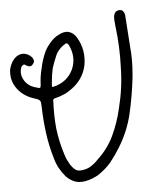

<svg xmlns="http://www.w3.org/2000/svg" viewBox="-32 -360 286 386"><path d="M207 -63.5Q199.2 -47.9 189.5 -33.2Q179.7 -19.5 165 -7.8Q159.2 -3.9 153.3 -1Q147.5 2 140.6 3.9Q133.8 5.9 127.9 5.9Q123 5.9 119.1 4.9Q108.4 2 99.6 -5.9Q91.8 -13.7 85.9 -22.5Q80.1 -31.2 76.2 -42Q66.4 -66.4 60.5 -92.8Q54.7 -119.1 51.8 -145.5Q50.8 -155.3 48.8 -157.2Q46.9 -160.2 37.1 -162.1Q14.6 -167 1 -182.6Q-11.7 -197.3 -11.7 -216.8Q-11.7 -217.8 -11.7 -219.7Q-10.7 -226.6 -8.8 -231.4Q-6.8 -237.3 -2.9 -242.2Q3.9 -251 14.6 -252Q24.4 -252 32.2 -245.1Q35.2 -242.2 36.1 -238.3Q37.1 -235.4 34.2 -231.4Q32.2 -227.5 28.3 -226.6Q24.4 -226.6 20.5 -228.5Q16.6 -231.4 14.6 -229.5Q11.7 -227.5 10.7 -224.6Q8.8 -215.8 10.7 -209Q12.7 -202.1 18.6 -195.3Q23.4 -190.4 29.3 -187.5Q36.1 -184.6 43.9 -183.6Q47.9 -182.6 48.8 -183.6Q49.8 -185.5 49.8 -189.5Q48.8 -206.1 51.8 -223.6Q53.7 -240.2 59.6 -256.8Q63.5 -266.6 70.3 -275.4Q76.2 -284.2 85.9 -290Q95.7 -296.9 105.5 -295.9Q116.2 -293.9 123 -284.2Q140.6 -259.8 137.7 -228.5Q133.8 -197.3 106.4 -176.8Q100.6 -171.9 93.8 -168.9Q86.9 -165 80.1 -163.1Q77.1 -162.1 76.2 -161.1Q74.2 -159.2 75.2 -156.2Q76.2 -127.9 81.1 -101.6Q86.9 -74.2 97.7 -48.8Q100.6 -41 105.5 -34.2Q109.4 -27.3 116.2 -21.5Q120.1 -18.6 123 -17.6Q127 -16.6 131.8 -17.6Q142.6 -19.5 150.4 -25.4Q158.2 -31.2 164.1 -39.1Q183.6 -60.5 193.4 -86.9Q203.1 -113.3 207 -141.6Q213.9 -183.6 210.9 -224.6Q209 -265.6 200.2 -306.6Q199.2 -311.5 198.2 -317.4Q197.3 -322.3 197.3 -328.1Q198.2 -333 200.2 -335.9Q203.1 -338.9 208 -339.8Q209 -339.8 209 -339.8Q213.9 -339.8 215.8 -336.9Q218.8 -334 219.7 -329.1Q224.6 -297.9 229.5 -266.6Q234.4 -240.2 234.4 -212.9Q234.4 -208 234.4 -203.1Q233.4 -167 228.5 -131.8Q223.6 -96.7 207 -63.5ZM72.3 -187.5Q72.3 -186.5 73.2 -185.5Q73.2 -184.6 75.2 -185.5Q102.5 -194.3 112.3 -219.7Q121.1 -245.1 106.4 -269.5Q104.5 -272.5 102.5 -272.5Q99.6 -273.4 97.7 -270.5Q91.8 -266.6 87.9 -260.7Q83 -254.9 81.1 -248Q77.1 -236.3 74.2 -223.6Q72.3 -210.9 72.3 -197.3Q72.3 -195.3 72.3 -192.4Q72.3 -190.4 72.3 -187.5Z"/></svg>

Font: Chain Script-Pehr4
Style: Regular
Weight: 400
Designer: Pehr
Version: Version 1.0